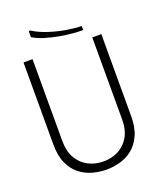

<svg xmlns="http://www.w3.org/2000/svg" viewBox="-156 -949 879 1057"><g transform="rotate(-20 283.0 -421.0)"><path d="M511 -221V-700H458V-220Q458 -159 434.5 -118.5Q411 -78 371.5 -57.5Q332 -37 285 -37Q236 -37 196 -57.5Q156 -78 132 -118.5Q108 -159 108 -220V-700H55V-221Q55 -152 76 -107Q97 -62 131 -36Q165 -10 205.5 0.5Q246 11 285 11Q323 11 362.5 0.5Q402 -10 435.5 -36Q469 -62 490 -107Q511 -152 511 -221ZM149 -853Q188 -828 239.5 -811.5Q291 -795 341 -787Q391 -779 425 -779V-755Q400 -755 363.5 -758Q327 -761 286.5 -768.5Q246 -776 208 -787.5Q170 -799 141 -817V-851Z"/></g></svg>

Font: Phudu Light Light
Style: Regular
Weight: 300
Version: Version 1.005;gftools[0.9.23]